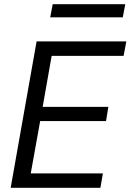

<svg xmlns="http://www.w3.org/2000/svg" viewBox="-20 -898 624 918"><path d="M31 0 155 -700H584L571 -631H227L184 -387H498L487 -319H172L127 -69H472L460 0ZM220 -815 232 -878H579L567 -815Z"/></svg>

Font: DM Sans 10pt
Style: Italic
Weight: 400
Italic angle: -10°
Version: Version 4.004;gftools[0.9.30]